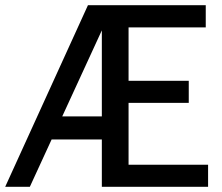

<svg xmlns="http://www.w3.org/2000/svg" viewBox="-26 -720 856 740"><path d="M-6 0 313 -700H767V-614.5H469.5V-408.5H701.5V-323.5H469.5V-85H776V0H366.5V-603L89 0ZM144.5 -182.5V-271.5H399.5V-182.5Z"/></svg>

Font: Cabin
Style: Regular
Weight: 400
Width: 4
Designer: Pablo Impallari
Foundry: Pablo Impallari. http://www.impallari.com Igino Marini. http://www.ikern.com
Version: Version 3.001